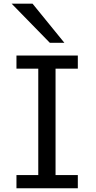

<svg xmlns="http://www.w3.org/2000/svg" viewBox="-20 -1011 516 1031"><path d="M397.9 -712.9V-642.1H278.3V-70.8H397.9V0H68.4V-70.8H185.5V-642.1H68.4V-712.9ZM154.8 -991.2 325.7 -781.2H247.6L42.5 -991.2Z"/></svg>

Font: Andika Am
Style: Regular
Weight: 400
Designer: Victor Gaultney, Annie Olsen, Julie Remington, Don Collingsworth, Eric Hays, Becca Hirsbrunner
Foundry: SIL International
Version: Version 5.000